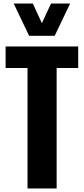

<svg xmlns="http://www.w3.org/2000/svg" viewBox="-20 -1075 478 1095"><path d="M137 0V-687H12V-810H426V-687H303V0ZM146 -871 58 -1055H167L219 -943L271 -1055H380L292 -871Z"/></svg>

Font: Oswald SemiBold
Style: Regular
Weight: 600
Designer: Vernon Adams
Foundry: Vernon Adams
Version: Version 4.103;gftools[0.9.33.dev8+g029e19f]